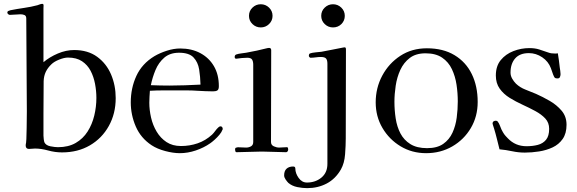

<svg xmlns="http://www.w3.org/2000/svg" viewBox="-20 -789 2985 994"><path d="M479 -282Q479 -318 472 -355Q465 -392 449 -422.5Q433 -453 404.5 -472Q376 -491 332 -491Q313 -491 286.5 -480.5Q260 -470 246 -456Q227 -438 217 -417Q207 -396 206 -369L205 -201Q205 -173 205 -144.5Q205 -116 205 -87Q205 -80 206.5 -68.5Q208 -57 210 -52Q218 -36 241.5 -31.5Q265 -27 280 -27Q334 -27 372 -49Q410 -71 433.5 -108Q457 -145 468 -190.5Q479 -236 479 -282ZM579 -281Q579 -201 543.5 -137Q508 -73 445.5 -36.5Q383 0 301 0Q265 0 229 -10Q193 -20 161 -20Q154 -20 146 -19Q138 -18 130 -18Q113 -18 113 -36Q113 -42 115 -50Q117 -69 117 -88Q117 -107 118 -126Q118 -148 118.5 -169.5Q119 -191 119 -213Q119 -333 117.5 -453Q116 -573 116 -693Q116 -707 107 -711Q98 -715 86 -715Q73 -715 59 -713.5Q45 -712 31 -712Q27 -712 22.5 -715.5Q18 -719 18 -724Q18 -730 24 -732.5Q30 -735 34 -736Q69 -743 104.5 -748Q140 -753 174 -762Q180 -764 186.5 -766.5Q193 -769 199 -769Q206 -769 205.5 -760Q205 -751 205 -746V-467Q237 -494 279.5 -512Q322 -530 364 -530Q435 -530 483 -495Q531 -460 555 -403.5Q579 -347 579 -281Z M1018 -351Q1017 -392 1011 -429.5Q1005 -467 982 -491.5Q959 -516 907 -516Q860 -516 830.5 -490.5Q801 -465 785 -426.5Q769 -388 761 -348Q786 -347 810 -346.5Q834 -346 858 -346Q898 -346 938 -347.5Q978 -349 1018 -351ZM1133 -122Q1133 -117 1131 -116Q1128 -106 1116.5 -92Q1105 -78 1091 -65.5Q1077 -53 1068 -47Q1035 -24 993.5 -10Q952 4 911 4Q877 4 835.5 -7Q794 -18 765 -37Q709 -74 683 -134Q657 -194 657 -259Q657 -333 686 -396Q715 -459 779 -498Q808 -515 844 -526.5Q880 -538 913 -538Q972 -538 1017 -514Q1062 -490 1087.5 -446.5Q1113 -403 1113 -343Q1113 -326 1105.5 -321Q1098 -316 1083 -316Q1063 -316 1043 -317Q1023 -318 1003 -319Q975 -321 947.5 -321Q920 -321 892 -321Q858 -321 824 -321Q790 -321 756 -319Q755 -303 754 -288Q753 -273 753 -257Q753 -220 762 -180.5Q771 -141 791 -107.5Q811 -74 842 -53.5Q873 -33 917 -33Q962 -33 1003 -47Q1044 -61 1078 -92Q1087 -101 1094.5 -111.5Q1102 -122 1111 -130Q1116 -135 1122 -135Q1127 -135 1130 -131Q1133 -127 1133 -122Z M1472 -15Q1472 -10 1469 -5.5Q1466 -1 1461 -1Q1433 -1 1405.5 -2.5Q1378 -4 1349 -4H1322Q1292 -4 1262.5 -2.5Q1233 -1 1204 -1Q1200 -1 1198.5 -6Q1197 -11 1197 -14Q1197 -19 1198 -21.5Q1199 -24 1204 -25Q1209 -27 1215.5 -26.5Q1222 -26 1228 -26Q1235 -26 1241 -25.5Q1247 -25 1254 -25Q1268 -25 1279.5 -31.5Q1291 -38 1291 -54V-454Q1291 -471 1285 -480.5Q1279 -490 1260 -490Q1246 -490 1231.5 -488.5Q1217 -487 1203 -485Q1195 -485 1195 -494Q1195 -504 1203 -507Q1215 -511 1228.5 -512.5Q1242 -514 1254 -516Q1282 -521 1310 -527Q1338 -533 1365 -540Q1368 -541 1373 -541Q1384 -541 1384 -529Q1384 -411 1383.5 -292Q1383 -173 1383 -54Q1383 -38 1397.5 -31.5Q1412 -25 1425 -25Q1435 -25 1445.5 -26Q1456 -27 1466 -27Q1470 -27 1471 -22Q1472 -17 1472 -15ZM1391 -707Q1391 -682 1373 -664.5Q1355 -647 1330 -647Q1305 -647 1287 -664.5Q1269 -682 1269 -707Q1269 -732 1287 -749.5Q1305 -767 1330 -767Q1355 -767 1373 -749.5Q1391 -732 1391 -707Z M1770 -72Q1770 -36 1766.5 10Q1763 56 1745 88Q1717 137 1671.5 161Q1626 185 1570 185Q1546 185 1519 179.5Q1492 174 1473 158Q1466 151 1458.5 140Q1451 129 1451 119Q1451 96 1463.5 84.5Q1476 73 1498 73Q1509 73 1509 84Q1509 108 1526 132Q1543 156 1569 156Q1613 156 1644 130.5Q1675 105 1675 59V-459Q1675 -478 1668 -486Q1661 -494 1641 -494Q1628 -494 1614.5 -492Q1601 -490 1587 -490Q1585 -490 1582 -493.5Q1579 -497 1579 -499Q1579 -504 1580.5 -508Q1582 -512 1587 -513Q1595 -516 1614.5 -518Q1634 -520 1644 -521Q1673 -526 1701 -532Q1729 -538 1757 -543Q1759 -543 1761 -543.5Q1763 -544 1764 -544Q1771 -544 1771 -534ZM1765 -707Q1765 -682 1747.5 -664.5Q1730 -647 1704 -647Q1679 -647 1661 -664.5Q1643 -682 1643 -707Q1643 -732 1661 -749.5Q1679 -767 1704 -767Q1729 -767 1747 -749.5Q1765 -732 1765 -707Z M2350 -264Q2350 -307 2343.5 -350.5Q2337 -394 2319.5 -431Q2302 -468 2269 -490.5Q2236 -513 2183 -513Q2133 -513 2101.5 -489Q2070 -465 2052.5 -427Q2035 -389 2028.5 -345Q2022 -301 2022 -262Q2022 -219 2028.5 -176Q2035 -133 2053 -98.5Q2071 -64 2104.5 -43Q2138 -22 2191 -22Q2243 -22 2274.5 -44Q2306 -66 2322.5 -102Q2339 -138 2344.5 -180.5Q2350 -223 2350 -264ZM2453 -261Q2453 -186 2417.5 -126Q2382 -66 2321.5 -31Q2261 4 2186 4Q2113 4 2054 -31.5Q1995 -67 1960 -126.5Q1925 -186 1925 -259Q1925 -334 1959 -397.5Q1993 -461 2052.5 -500Q2112 -539 2190 -539Q2274 -539 2333 -503.5Q2392 -468 2422.5 -405.5Q2453 -343 2453 -261Z M2913 -143Q2913 -98 2893 -69.5Q2873 -41 2841 -26Q2809 -11 2771 -5Q2733 1 2697 1Q2664 1 2631.5 -6Q2599 -13 2566 -16Q2559 -43 2552.5 -70Q2546 -97 2538 -123Q2537 -126 2533.5 -137Q2530 -148 2530 -149Q2530 -157 2535 -160.5Q2540 -164 2547 -164Q2554 -164 2557 -159Q2563 -152 2567.5 -140Q2572 -128 2576 -119Q2584 -103 2590 -94.5Q2596 -86 2609 -73Q2648 -32 2706 -32Q2738 -32 2764.5 -39Q2791 -46 2807 -65.5Q2823 -85 2823 -122Q2823 -154 2803 -175.5Q2783 -197 2751.5 -214Q2720 -231 2685 -247Q2650 -263 2618.5 -282.5Q2587 -302 2567 -330Q2547 -358 2547 -398Q2547 -447 2572.5 -478Q2598 -509 2638 -524.5Q2678 -540 2721 -540Q2749 -540 2771.5 -533Q2794 -526 2819 -517Q2827 -514 2835 -513Q2843 -512 2851 -512Q2856 -512 2860 -512Q2864 -512 2868 -513Q2871 -495 2873.5 -476.5Q2876 -458 2878 -439Q2879 -432 2880.5 -422.5Q2882 -413 2882 -405Q2882 -398 2879 -390.5Q2876 -383 2867 -383Q2860 -383 2855.5 -384.5Q2851 -386 2848 -393Q2843 -403 2839.5 -414.5Q2836 -426 2832 -436Q2819 -471 2787 -492.5Q2755 -514 2718 -514Q2671 -514 2647 -486.5Q2623 -459 2623 -413Q2623 -397 2631.5 -382Q2640 -367 2651 -356Q2672 -336 2700.5 -325Q2729 -314 2755 -303Q2789 -288 2825.5 -267Q2862 -246 2887.5 -216Q2913 -186 2913 -143Z"/></svg>

Font: Kaisei Tokumin
Style: Regular
Weight: 400
Designer: Font-Kai, 金井和夫
Foundry: KAZUO KANAI
Version: Version 5.003